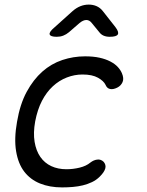

<svg xmlns="http://www.w3.org/2000/svg" viewBox="-20 -805 640 835"><path d="M54 -275Q67 -352 96 -405.5Q125 -459 164 -493.5Q203 -528 251 -544Q299 -560 350 -560Q386 -560 413 -554Q440 -548 460 -537.5Q480 -527 492 -514Q504 -501 510 -487Q520 -464 513 -448Q506 -432 490 -424Q472 -415 458.5 -418Q445 -421 439 -436Q431 -453 406 -467Q381 -481 339 -481Q304 -481 270.5 -468Q237 -455 209.5 -429.5Q182 -404 162.5 -366.5Q143 -329 133 -277Q124 -227 130.5 -188Q137 -149 155.5 -122.5Q174 -96 203 -82.5Q232 -69 269 -69Q298 -69 326.5 -76Q355 -83 373 -98Q387 -109 403 -111Q419 -113 431 -101Q436 -95 438 -88Q440 -81 438 -73Q436 -65 430 -56Q424 -47 414 -37Q399 -22 380 -13Q361 -4 340.5 1Q320 6 297 8Q274 10 250 10Q196 10 154 -7Q112 -24 85.5 -58.5Q59 -93 50 -147.5Q41 -202 54 -275ZM227 -645Q199 -645 196 -655.5Q193 -666 217 -686L296 -757Q312 -771 329.5 -778Q347 -785 366 -785Q385 -785 400.5 -778Q416 -771 427 -757L482 -687Q498 -666 492.5 -655.5Q487 -645 457 -645Q442 -645 430.5 -650Q419 -655 411 -666L379 -705Q369 -718 355.5 -718Q342 -718 326 -705L280 -665Q268 -655 255 -650Q242 -645 227 -645Z"/></svg>

Font: Maple Mono Light
Style: Italic
Weight: 300
Italic angle: -10°
Monospace: yes
Designer: subframe7536
Version: Version 7.000